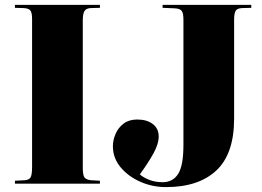

<svg xmlns="http://www.w3.org/2000/svg" viewBox="-20 -750 1070 784"><path d="M41 0V-12L80 -14Q99 -15 105 -26Q111 -37 111 -69V-672Q111 -697 104.5 -706.5Q98 -716 76 -717L41 -718V-730H388V-718L350 -717Q332 -716 325 -705Q318 -694 318 -666V-65Q318 -35 325 -25.5Q332 -16 352 -14L388 -12V0ZM658 14Q602 14 552.5 -8Q503 -30 472 -67.5Q441 -105 441 -153Q441 -178 452 -203.5Q463 -229 485 -245.5Q507 -262 540 -262Q580 -262 604 -243.5Q628 -225 628 -193Q628 -162 606 -122.5Q584 -83 551 -38Q564 -26 588.5 -16Q613 -6 644 -6Q686 -6 707.5 -40Q729 -74 729 -158V-670Q729 -696 722 -705.5Q715 -715 693 -716L644 -718V-730H1006V-718L968 -717Q948 -716 942 -705.5Q936 -695 936 -670V-266Q936 -122 863.5 -54Q791 14 658 14Z"/></svg>

Font: Literata 72pt ExtraBold
Style: Regular
Weight: 800
Designer: Latin by Veronika Burian and Jose Scaglione. Greek by Irene Vlachou. Cyrillic by Vera Evstafieva.
Foundry: TypeTogether
Version: Version 3.002